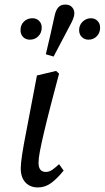

<svg xmlns="http://www.w3.org/2000/svg" viewBox="-20 -809 459 842"><path d="M146 13Q112 13 91.5 -9Q71 -31 71 -71Q71 -91 77 -131Q83 -171 98 -247L142 -478L226 -498L239 -486L205 -357Q184 -276 172 -224.5Q160 -173 154.5 -143Q149 -113 149 -95Q149 -55 181 -55Q196 -55 209.5 -64.5Q223 -74 239 -89L259 -61Q231 -26 204.5 -6.5Q178 13 146 13ZM111 -635Q93 -635 81.5 -646.5Q70 -658 70 -677Q70 -700 85 -714.5Q100 -729 122 -729Q140 -729 151.5 -717.5Q163 -706 163 -688Q163 -665 148 -650Q133 -635 111 -635ZM215 -561 181 -571Q191 -614 201 -656.5Q211 -699 220 -742Q225 -765 236 -777Q247 -789 266 -789Q286 -789 296 -777.5Q306 -766 306 -752Q306 -739 300.5 -725.5Q295 -712 284 -692Q267 -659 249.5 -626.5Q232 -594 215 -561ZM368 -635Q351 -635 339 -646.5Q327 -658 327 -677Q327 -699 342.5 -714Q358 -729 379 -729Q396 -729 407.5 -717.5Q419 -706 419 -688Q419 -665 404.5 -650Q390 -635 368 -635Z"/></svg>

Font: Source Serif 4 SmText
Style: Italic
Weight: 400
Italic angle: -12°
Designer: Frank Grießhammer
Foundry: Adobe
Version: Version 4.005;hotconv 1.1.0;makeotfexe 2.6.0